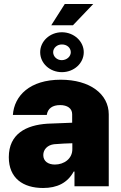

<svg xmlns="http://www.w3.org/2000/svg" viewBox="-20 -939 612 968"><path d="M238.3 -811.5H347.7L450.2 -918.9H306.6ZM292 -575.2C352.5 -575.2 402.3 -619.6 402.3 -675.8C402.3 -731 352.5 -776.4 292 -776.4C231.4 -776.4 182.6 -731 182.6 -675.8C182.6 -619.6 231.4 -575.2 292 -575.2ZM292 -635.7C267.6 -635.3 248 -653.8 248 -675.8C248 -697.8 268.6 -715.3 292 -714.8C317.4 -715.3 336.9 -697.8 336.9 -675.8C336.9 -653.8 316.4 -636.2 292 -635.7ZM24.4 -146.5C24.4 -41 95.7 8.8 197.3 8.8C267.6 8.8 320.3 -16.6 351.6 -74.2H355.5V0H528.3V-362.3C528.3 -464.8 433.6 -537.1 286.1 -537.1C129.9 -537.1 51.8 -456.1 44.9 -359.4H215.8C220.7 -392.6 245.1 -409.2 283.2 -409.2C319.3 -409.2 343.8 -392.6 343.8 -363.3V-320.3L219.7 -315.4C111.3 -308.6 24.4 -263.7 24.4 -146.5ZM198.2 -157.2C198.2 -185.5 219.7 -208 252.9 -211.9C277.3 -214.4 326.2 -216.3 344.7 -216.8V-188.5C345.7 -138.7 302.7 -109.4 256.8 -109.4C222.7 -109.4 198.2 -126 198.2 -157.2Z"/></svg>

Font: Pretendard Black
Style: Regular
Weight: 900
Designer: Base glyphs from Inter by Rasmus Andersson; Hangeul glyphs from Noto Sans CJK(Source Han Sans) by Jang Soo-young and Kan
Foundry: Kil Hyung-jin
Version: Version 1.309;Glyphs 3.2 (3225)